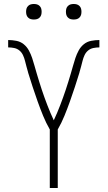

<svg xmlns="http://www.w3.org/2000/svg" viewBox="-20 -944 540 964"><path d="M230 0V-294Q211 -327 196.5 -362.5Q182 -398 169 -434.5Q156 -471 144 -507.5Q132 -544 121 -580V-581Q117 -595 113 -609.5Q109 -624 105.5 -638.5Q102 -653 95.5 -667Q89 -681 77.5 -690.5Q66 -700 51 -703Q36 -706 21 -706V-743Q41 -743 62 -739Q83 -735 99 -722Q115 -709 125 -690.5Q135 -672 141.5 -652.5Q148 -633 153.5 -613Q159 -593 165 -573Q171 -553 177 -533.5Q183 -514 189.5 -494.5Q196 -475 203 -455.5Q210 -436 217.5 -416.5Q225 -397 233 -378Q241 -359 250 -340Q259 -359 267 -378Q275 -397 282.5 -416.5Q290 -436 297 -455.5Q304 -475 310.5 -494.5Q317 -514 323 -533.5Q329 -553 335 -573Q341 -593 346.5 -613Q352 -633 358.5 -652.5Q365 -672 375 -690.5Q385 -709 401 -722Q417 -735 438 -739Q459 -743 479 -743V-706Q464 -706 449 -703Q434 -700 422.5 -690.5Q411 -681 404.5 -667Q398 -653 394.5 -638.5Q391 -624 387 -609.5Q383 -595 379 -581V-580Q368 -544 356 -507.5Q344 -471 331 -434.5Q318 -398 303.5 -362.5Q289 -327 270 -294V0ZM350 -846Q342 -846 334.5 -848Q327 -850 321 -856Q315 -862 313 -869.5Q311 -877 311 -885Q311 -893 313 -900.5Q315 -908 321 -914Q327 -920 334.5 -922Q342 -924 350 -924Q358 -924 365.5 -922Q373 -920 379 -914Q385 -908 387 -900.5Q389 -893 389 -885Q389 -877 387 -869.5Q385 -862 379 -856Q373 -850 365.5 -848Q358 -846 350 -846ZM150 -846Q142 -846 134.5 -848Q127 -850 121 -856Q115 -862 113 -869.5Q111 -877 111 -885Q111 -893 113 -900.5Q115 -908 121 -914Q127 -920 134.5 -922Q142 -924 150 -924Q158 -924 165.5 -922Q173 -920 179 -914Q185 -908 187 -900.5Q189 -893 189 -885Q189 -877 187 -869.5Q185 -862 179 -856Q173 -850 165.5 -848Q158 -846 150 -846Z"/></svg>

Font: Iosevka Extralight
Style: Regular
Weight: 200
Monospace: yes
Designer: Belleve Invis
Foundry: Belleve Invis
Version: Version 32.0.1; ttfautohint (v1.8.4)